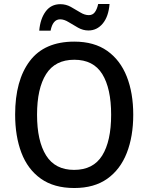

<svg xmlns="http://www.w3.org/2000/svg" viewBox="-20 -934 744 964"><path d="M649 -358Q649 -249 616.5 -166Q584 -83 518.5 -36.5Q453 10 353 10Q251 10 185 -37Q119 -84 87.5 -167Q56 -250 56 -359Q56 -530 129.5 -627.5Q203 -725 353 -725Q453 -725 518.5 -678.5Q584 -632 616.5 -549.5Q649 -467 649 -358ZM166 -358Q166 -226 211.5 -153.5Q257 -81 352 -81Q448 -81 493 -153Q538 -225 538 -358Q538 -490 493.5 -562Q449 -634 353 -634Q257 -634 211.5 -562Q166 -490 166 -358ZM177 -780Q182 -839 209 -876Q236 -913 283 -913Q311 -913 335.5 -899.5Q360 -886 382.5 -872Q405 -858 426 -858Q445 -858 456 -872.5Q467 -887 473 -914H530Q525 -851 496 -816Q467 -781 424 -781Q397 -781 372 -795Q347 -809 324.5 -823Q302 -837 282 -837Q245 -837 234 -780Z"/></svg>

Font: Noto Sans Kannada SemiCondensed Medium
Style: Regular
Weight: 500
Width: 4
Designer: Jelle Bosma - Monotype Design Team
Foundry: Monotype Imaging Inc.
Version: Version 2.005; ttfautohint (v1.8.4.7-5d5b)